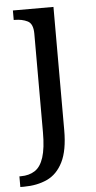

<svg xmlns="http://www.w3.org/2000/svg" viewBox="-67 -570 422 844"><g transform="rotate(-5 144.0 -148.0)"><path d="M-12 240V193H-5Q31 193 56.5 176.5Q82 160 95 119.5Q108 79 108 9V-426Q108 -470 84 -482Q60 -494 27 -494H23V-536H202V8Q202 97 176.5 148Q151 199 106.5 219.5Q62 240 4 240Z"/></g></svg>

Font: Noto Serif Dives Akuru
Style: Regular
Weight: 400
Designer: Fernando Caro
Foundry: Fernando Caro
Version: Version 2.000; ttfautohint (v1.8.4.7-5d5b)